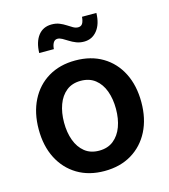

<svg xmlns="http://www.w3.org/2000/svg" viewBox="-113 -838 827 939"><g transform="rotate(-15 301.0 -369.0)"><path d="M300.8 11.2Q222.2 11.2 163.8 -23.9Q105.5 -59.1 73.5 -121.8Q41.5 -184.6 41.5 -268.1Q41.5 -352.1 73.5 -415.3Q105.5 -478.5 163.8 -513.4Q222.2 -548.3 300.8 -548.3Q380.4 -548.3 438.7 -513.4Q497.1 -478.5 529.1 -415.3Q561 -352.1 561 -268.1Q561 -184.6 529.1 -121.8Q497.1 -59.1 438.7 -23.9Q380.4 11.2 300.8 11.2ZM300.8 -91.8Q344.7 -91.8 374 -115.2Q403.3 -138.7 418 -178.5Q432.6 -218.3 432.6 -268.6Q432.6 -318.8 418 -358.9Q403.3 -398.9 374 -422.1Q344.7 -445.3 300.8 -445.3Q257.3 -445.3 228.3 -422.1Q199.2 -398.9 184.6 -358.9Q169.9 -318.8 169.9 -268.6Q169.9 -218.3 184.6 -178.5Q199.2 -138.7 228.3 -115.2Q257.3 -91.8 300.8 -91.8ZM367.7 -626Q346.2 -626 328.4 -633.1Q310.5 -640.1 295.7 -649.7Q280.8 -659.2 268.1 -666.3Q255.4 -673.3 244.6 -673.3Q230.5 -673.3 223.1 -660.4Q215.8 -647.5 214.8 -628.9H140.6Q142.1 -684.6 166.7 -716.6Q191.4 -748.5 234.9 -748.5Q256.8 -748.5 274.2 -741.5Q291.5 -734.4 305.7 -725.1Q319.8 -715.8 332.5 -708.5Q345.2 -701.2 357.4 -701.2Q372.6 -701.2 379.6 -712.4Q386.7 -723.6 388.7 -746.1H461.4Q460 -689.9 434.3 -658Q408.7 -626 367.7 -626Z"/></g></svg>

Font: Inter 17pt SemiBold
Style: Regular
Weight: 600
Version: Version 4.001;git-66647c0bb